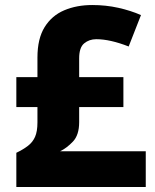

<svg xmlns="http://www.w3.org/2000/svg" viewBox="-20 -744 618 764"><path d="M347 -724Q401 -724 450.5 -713Q500 -702 541 -684L492 -559Q418 -588 363 -588Q335 -588 315 -571.5Q295 -555 295 -512V-437H471V-318H295V-258Q295 -207 270.5 -181Q246 -155 219 -142H560V0H45V-136Q72 -149 91 -163.5Q110 -178 119.5 -199.5Q129 -221 129 -257V-318H45V-437H129V-515Q129 -590 157.5 -636Q186 -682 235.5 -703Q285 -724 347 -724Z"/></svg>

Font: Noto Sans Gujarati UI ExtraBold
Style: Regular
Weight: 800
Designer: Jelle Bosma - Monotype Design Team, Universal Thirst
Foundry: Monotype Imaging Inc.
Version: Version 2.106; ttfautohint (v1.8.4.7-5d5b)